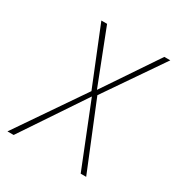

<svg xmlns="http://www.w3.org/2000/svg" viewBox="-150 -608 648 697"><g transform="rotate(30 173.5 -259.5)"><path d="M364 -519 198 -277 311 0H288L183 -263L7 0H-19L172 -279L75 -519H99L187 -293L339 -519Z"/></g></svg>

Font: Fira Sans Extra Condensed Thin
Style: Italic
Weight: 250
Width: 3
Italic angle: -8°
Designer: Carrois Corporate & Edenspiekermann AG
Foundry: Carrois Corporate GbR & Edenspiekermann AG
Version: Version 4.203